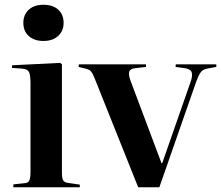

<svg xmlns="http://www.w3.org/2000/svg" viewBox="-20 -786 928 806"><path d="M162 -614Q124 -614 101 -634.5Q78 -655 78 -690Q78 -724 100.5 -745Q123 -766 162 -766Q202 -766 224.5 -745.5Q247 -725 247 -690Q247 -656 224 -635Q201 -614 162 -614ZM36 0V-12L83 -17Q98 -18 103 -28Q108 -38 108 -63V-437Q108 -470 102 -483Q96 -496 73 -498L30 -501L31 -512L233 -522L240 -516V-61Q240 -37 245.5 -28.5Q251 -20 267 -18L315 -11V0Z M560 0 383 -443Q374 -466 368.5 -476.5Q363 -487 356 -491.5Q349 -496 335 -499L310 -505L311 -516H593V-505L549 -500Q528 -498 523 -486.5Q518 -475 528 -447L658 -101H661L780 -442Q789 -467 785 -481.5Q781 -496 755 -500L717 -505L718 -516H888V-505L855 -499Q835 -496 825.5 -486Q816 -476 804 -444L649 0Z"/></svg>

Font: Literata 72pt SemiBold
Style: Regular
Weight: 600
Designer: Latin by Veronika Burian and Jose Scaglione. Greek by Irene Vlachou. Cyrillic by Vera Evstafieva.
Foundry: TypeTogether
Version: Version 3.002